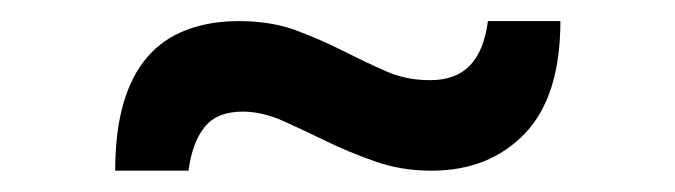

<svg xmlns="http://www.w3.org/2000/svg" viewBox="-20 -415 640 182"><path d="M89.2 -253.2H158.7Q162.2 -280 174 -294.6Q185.7 -309.2 210.2 -309.2Q228.2 -309.2 248 -300.5Q267.7 -291.7 289.2 -281.2Q310.7 -270.7 335.5 -262Q360.2 -253.2 389 -253.2Q443.7 -253.2 477.5 -288.4Q511.2 -323.5 511.2 -395H442.5Q439 -367.3 425.6 -353.1Q412.2 -339 387.7 -339Q364.7 -339 345.1 -347.8Q325.5 -356.5 304.7 -367Q284 -377.5 260.4 -386.3Q236.7 -395 206.5 -395Q178.5 -395 156.4 -386.5Q134.2 -378 119.4 -360.6Q104.5 -343.3 96.9 -316.6Q89.2 -290 89.2 -253.2Z"/></svg>

Font: Tilda Sans VF
Style: Regular
Weight: 400
Designer: ParaType Ltd
Foundry: ParaType Ltd
Version: Version 1.010